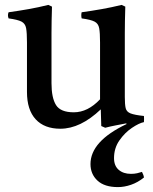

<svg xmlns="http://www.w3.org/2000/svg" viewBox="-20 -513 623 783"><path d="M409 8 393 1 391 -67Q308 12 226 12Q161 12 125.5 -26.5Q90 -65 90 -138V-340Q90 -379 86.5 -398Q83 -417 67.5 -425Q52 -433 15 -438Q10 -451 15 -463Q58 -469 97.5 -476Q137 -483 177 -493L192 -486Q191 -455 190.5 -427.5Q190 -400 190 -376V-174Q190 -114 208.5 -84.5Q227 -55 281 -55Q338 -55 388 -108V-340Q388 -379 384.5 -398Q381 -417 365.5 -425Q350 -433 313 -438Q310 -451 313 -463Q356 -469 395.5 -476Q435 -483 476 -493L491 -486Q490 -455 489.5 -427.5Q489 -400 489 -376V-117Q489 -87 492.5 -72Q496 -57 512.5 -50.5Q529 -44 567 -40Q568 -28 567 -15Q547 -11 518 8.5Q489 28 467 59.5Q445 91 445 132Q445 163 464 179.5Q483 196 514 196Q528 196 539 193.5Q550 191 559 188Q566 201 567 211Q542 231 514.5 240.5Q487 250 461 250Q406 250 377.5 223.5Q349 197 349 156Q349 63 496 -7L495 -10Q474 -6 451 -1.5Q428 3 409 8Z"/></svg>

Font: Castoro
Style: Regular
Weight: 400
Designer: John Hudson
Foundry: Tiro Typeworks Ltd.
Version: Version 2.04